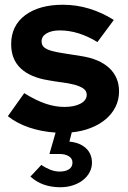

<svg xmlns="http://www.w3.org/2000/svg" viewBox="-20 -549 538 808"><path d="M13 -60Q30 -84 47.5 -108.5Q65 -133 82 -157Q130 -127 171 -113Q212 -99 251 -99Q293 -99 319 -113Q345 -127 345 -150Q345 -167 330 -177Q315 -187 291.5 -193Q268 -199 240 -202.5Q212 -206 185 -211Q108 -223 67.5 -261Q27 -299 27 -363Q27 -441 86 -485Q145 -529 245 -529Q302 -529 356 -512.5Q410 -496 459 -465L390 -372Q310 -421 232 -421Q197 -421 176 -408.5Q155 -396 155 -375Q155 -359 165.5 -350Q176 -341 197 -335Q218 -329 249 -324.5Q280 -320 322 -313Q399 -301 440 -262.5Q481 -224 481 -164Q481 -129 466 -99Q451 -69 424 -46.5Q397 -24 360.5 -10Q324 4 282 8Q280 18 277 27.5Q274 37 272 47Q316 51 341.5 74.5Q367 98 367 136Q367 157 357 176Q347 195 329 209Q311 223 286.5 231Q262 239 234 239Q157 239 108 194Q119 182 131 169.5Q143 157 154 145Q171 157 191 165Q211 173 231 173Q255 173 270 163.5Q285 154 285 135Q285 118 269.5 108.5Q254 99 231 99H188Q195 76 201 54Q207 32 214 9Q154 5 102.5 -12.5Q51 -30 13 -60Z"/></svg>

Font: Rosa Sans
Style: Bold
Weight: 700
Designer: Pentagram / MCKL
Foundry: Pentagram / MCKL
Version: Version 1.005;September 16, 2019;FontCreator 11.5.0.2425 64-